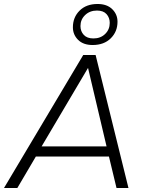

<svg xmlns="http://www.w3.org/2000/svg" viewBox="-27 -944 742 964"><path d="M-7 0 391 -668H453L618 0H558L520 -158H153L60 0ZM182 -209H508L415 -603ZM438 -718Q391 -718 365 -744Q339 -770 339 -807Q339 -857 372.5 -890.5Q406 -924 463 -924Q510 -924 536.5 -898Q563 -872 563 -835Q563 -785 529 -751.5Q495 -718 438 -718ZM442 -751Q478 -751 501 -773.5Q524 -796 524 -829Q524 -855 508 -873Q492 -891 460 -891Q424 -891 400.5 -868.5Q377 -846 377 -813Q377 -787 393.5 -769Q410 -751 442 -751Z"/></svg>

Font: Gantari Light
Style: Italic
Weight: 300
Italic angle: -10°
Version: Version 1.000